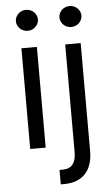

<svg xmlns="http://www.w3.org/2000/svg" viewBox="-62 -791 599 1036"><g transform="rotate(-5 237.0 -272.5)"><path d="M397.7 -545.5V39.8Q397.7 77.8 388.1 108.1Q378.6 138.5 359 160Q339.5 181.5 310.2 193Q280.9 204.5 241.5 204.5H224.4V126.4H240.1Q278.4 126.4 296.2 103.9Q313.9 81.3 313.9 39.8V-545.5ZM76.7 -545.5H160.5V0H76.7ZM119.3 -636.4Q107.2 -636.4 96.2 -640.8Q85.2 -645.2 77.2 -653.1Q69.2 -660.9 64.5 -671.2Q59.7 -681.5 59.7 -693.2Q59.7 -704.9 64.5 -715.2Q69.2 -725.5 77.2 -733.3Q85.2 -741.1 96.2 -745.6Q107.2 -750 119.3 -750Q131.7 -750 142.6 -745.6Q153.4 -741.1 161.4 -733.3Q169.4 -725.5 174.2 -715.2Q179 -704.9 179 -693.2Q179 -681.5 174.2 -671.2Q169.4 -660.9 161.4 -653.1Q153.4 -645.2 142.6 -640.8Q131.7 -636.4 119.3 -636.4ZM355.1 -636.4Q343 -636.4 332 -640.8Q321 -645.2 313 -653.1Q305 -660.9 300.2 -671.2Q295.5 -681.5 295.5 -693.2Q295.5 -704.9 300.2 -715.2Q305 -725.5 313 -733.3Q321 -741.1 332 -745.6Q343 -750 355.1 -750Q367.5 -750 378.4 -745.6Q389.2 -741.1 397.2 -733.3Q405.2 -725.5 410 -715.2Q414.8 -704.9 414.8 -693.2Q414.8 -681.5 410 -671.2Q405.2 -660.9 397.2 -653.1Q389.2 -645.2 378.4 -640.8Q367.5 -636.4 355.1 -636.4Z"/></g></svg>

Font: Interop
Style: Regular
Weight: 400
Designer: Rasmus Andersson, Google, Jang Haemin
Foundry: jhaemin
Version: Version 1.008